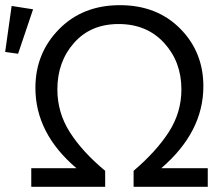

<svg xmlns="http://www.w3.org/2000/svg" viewBox="-80 -723 868 743"><path d="M384 -703Q527 -703 617 -612.5Q707 -522 707 -389Q707 -212 544 -72H724V0H437V-62Q525 -137 573.5 -212.5Q622 -288 622 -377Q622 -484 555 -557Q488 -630 379 -630Q271 -630 206.5 -557Q142 -484 142 -377Q142 -287 190.5 -211Q239 -135 327 -62V0H41V-72H216Q57 -207 57 -383Q57 -517 148.5 -610Q240 -703 384 -703ZM-10 -515 -60 -522 -35 -700 48 -687Z"/></svg>

Font: Cantarell
Style: Regular
Weight: 400
Designer: Dave Crossland, Nikolaus Waxweiler, Florian Fecher, Jacques Le Bailly, Eben Sorkin, Alexei Vanyashin, Alexios Zavras, Em
Version: Version 0.303